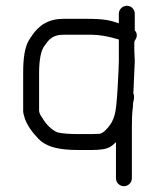

<svg xmlns="http://www.w3.org/2000/svg" viewBox="-20 -530 541 663"><path d="M390.4 -482.5V-449.6C390.1 -449.6 387.6 -450.4 386.3 -450.9C360.4 -459.5 342 -465 279.4 -465H198.7C149.8 -465 114.9 -444.3 89.9 -406.4L79.7 -390.9L79.6 -390.7C65.6 -366.9 60 -329.8 60 -278.8V-147C60 -139.7 62.2 -131.4 65.6 -121.6C72.9 -99.3 88.7 -75.8 112 -51.4C137.8 -24.4 177.3 -12 251 -12H294.3C327.9 -12 347.6 -15.1 361.4 -23.4C367.9 -27.4 373.4 -32 380.4 -39.3V85.5C380.4 100.5 392.9 113 407.9 113C422.9 113 435.4 100.5 435.4 85.5V-88.8C435.4 -119.2 436.2 -139.1 437.3 -146.5C438.7 -155.9 439.4 -164.6 439.4 -172.6C439.4 -179.4 446.6 -191.8 440.5 -208.2L445.4 -318.5C445.4 -325 441.1 -387.8 445.7 -390L447.5 -392.9C453.7 -402.5 454.9 -415.2 445.4 -424.9V-482.5C445.4 -496.9 434.1 -510 418.4 -510C403.5 -510 390.4 -498.1 390.4 -482.5ZM390.4 -318.2C390.4 -308.3 389 -278 386.3 -228.5C383.6 -179.3 379.9 -147.1 376.3 -134.8C372.2 -120.8 367.8 -110.6 363.8 -104.6C347.2 -79.4 333.4 -69.1 322.9 -67.8C317.2 -67.4 306.5 -67 294.3 -67H251C218 -67 193.5 -69.2 178.9 -72.8C159.5 -79.6 136.7 -103.4 126.7 -122.1L126.3 -122.8L125.7 -123.5C117.9 -133.9 115 -142.3 115 -148.6V-278.1C115 -325.6 122.2 -356.5 132.8 -370.7C137.9 -377.6 141.6 -382.7 144.6 -386.8C158.4 -402.5 173.8 -410 198.7 -410H297.3C322.5 -410 352.9 -404.9 390.4 -393.6Z"/></svg>

Font: MewTooHand
Style: BdWide
Weight: 400
Designer: Mew Too, Robert Jablonski
Version: Version 0.77